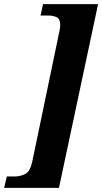

<svg xmlns="http://www.w3.org/2000/svg" viewBox="-73 -780 494 928"><path d="M-53 128 -40 73H-3Q26 73 49.5 60.5Q73 48 83 1L215 -633Q218 -648 218 -659Q218 -689 200.5 -697Q183 -705 161 -705H123L135 -760H401L212 128Z"/></svg>

Font: Noto Serif Tamil Condensed ExtraBold
Style: Italic
Weight: 800
Width: 3
Italic angle: -12°
Designer: Indian Type Foundry, Tom Grace, and the Monotype Design Team
Foundry: Monotype Imaging Inc.
Version: Version 2.003; ttfautohint (v1.8.4.7-5d5b)